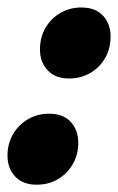

<svg xmlns="http://www.w3.org/2000/svg" viewBox="-22 -494 322 526"><path d="M112.5 -182.5Q151 -182.5 171.8 -160Q192.5 -137.5 192.5 -103Q192.5 -70 177.2 -44Q162 -18 136.5 -3Q111 12 78.5 12Q40.5 12 19.5 -10.5Q-1.5 -33 -1.5 -67.5Q-1.5 -100.5 13.8 -126.5Q29 -152.5 54.8 -167.5Q80.5 -182.5 112.5 -182.5ZM201 -473.5Q239.5 -473.5 260.2 -451Q281 -428.5 281 -394Q281 -361 266 -335Q251 -309 225.2 -294Q199.5 -279 167.5 -279Q129.5 -279 108.5 -301.5Q87.5 -324 87.5 -358.5Q87.5 -391.5 102.5 -417.5Q117.5 -443.5 143.5 -458.5Q169.5 -473.5 201 -473.5Z"/></svg>

Font: Newsreader 36pt ExtraBold
Style: Italic
Weight: 800
Italic angle: -17°
Designer: Hugues Gentile
Foundry: Production Type
Version: Version 1.003